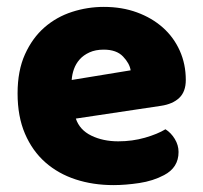

<svg xmlns="http://www.w3.org/2000/svg" viewBox="-20 -521 589 557"><path d="M309 16Q250 16 199.5 -0.5Q149 -17 111.5 -50Q74 -83 52.5 -133Q31 -183 31 -250Q31 -316 52.5 -363.5Q74 -411 109 -441.5Q144 -472 189 -486.5Q234 -501 281 -501Q334 -501 377.5 -485Q421 -469 452.5 -441Q484 -413 501.5 -374Q519 -335 519 -289Q519 -255 500 -237Q481 -219 447 -214L200 -177Q211 -144 245 -127.5Q279 -111 323 -111Q364 -111 400.5 -121.5Q437 -132 460 -146Q476 -136 487 -118Q498 -100 498 -80Q498 -35 456 -13Q424 4 384 10Q344 16 309 16ZM281 -377Q257 -377 239.5 -369Q222 -361 211 -348.5Q200 -336 194.5 -320.5Q189 -305 188 -289L359 -317Q356 -337 337 -357Q318 -377 281 -377Z"/></svg>

Font: Baloo Chettan
Style: Regular
Weight: 400
Designer: Maithili Shingre and Ek Type
Foundry: Ek Type
Version: Version 1.443;PS 1.000;hotconv 16.6.51;makeotf.lib2.5.65220;